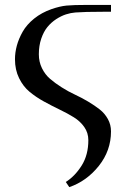

<svg xmlns="http://www.w3.org/2000/svg" viewBox="-20 -459 514 782"><path d="M41 -217.8Q41 -245.1 48.6 -273.2Q56.2 -301.3 72.5 -330.1Q88.9 -358.9 119.1 -383.3Q149.4 -407.7 189.9 -421.9Q223.6 -433.6 251 -436.3Q278.3 -439 336.9 -439H432.1V-411.1H399.9Q324.2 -411.1 287.1 -408.2Q268.1 -406.7 248.5 -400.4Q229 -394 208.7 -380.9Q188.5 -367.7 173.1 -348.9Q157.7 -330.1 147.9 -301.3Q138.2 -272.5 138.2 -237.8Q138.2 -207 150.9 -181.2Q163.6 -155.3 184.1 -137.7Q204.6 -120.1 231.2 -103.3Q257.8 -86.4 285.2 -73.7Q312.5 -61 339.1 -45.2Q365.7 -29.3 386.2 -13.2Q406.7 2.9 419.4 25.9Q432.1 48.8 432.1 76.2Q432.1 154.3 382.6 216.6Q333 278.8 262.2 303.2L248 282.2Q285.6 258.3 312.7 215.1Q339.8 171.9 339.8 111.8Q339.8 82 323.2 58.3Q306.6 34.7 280.5 18.6Q254.4 2.4 222.4 -12.9Q190.4 -28.3 158.4 -45.9Q126.5 -63.5 100.3 -85.2Q74.2 -106.9 57.6 -140.9Q41 -174.8 41 -217.8Z"/></svg>

Font: Dehuti Alt
Style: Bold
Weight: 700
Version: Version 1.2